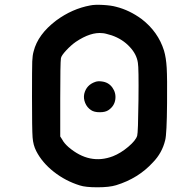

<svg xmlns="http://www.w3.org/2000/svg" viewBox="-20 -791 824 816"><path d="M364 -768Q383 -772 418 -770Q453 -768 474 -762Q530 -748 582 -710Q652 -656 677 -576Q686 -546 688.5 -502.5Q691 -459 690 -353Q689 -221 682 -195Q669 -141 630 -101Q568 -33 474 -4Q445 5 394 5Q343 5 319 -3Q258 -22 208.5 -61Q159 -100 134 -149Q121 -174 118.5 -207Q116 -240 116 -379Q116 -503 117 -529.5Q118 -556 123 -573Q141 -645 219 -704Q287 -754 364 -768ZM454 -641Q425 -650 416 -650Q366 -656 302 -613Q282 -599 261.5 -577Q241 -555 239 -544Q236 -526 236 -372V-211L245 -197Q252 -183 271 -166Q361 -89 460 -127Q493 -140 525 -167Q557 -194 563 -214Q567 -227 568.5 -364.5Q570 -502 566 -524Q561 -560 532 -591Q501 -625 454 -641ZM385 -443Q396 -447 411 -445Q441 -442 457.5 -419Q474 -396 470 -368Q466 -340 441 -323Q428 -314 404 -314Q380 -314 367 -323Q350 -334 342 -353.5Q334 -373 338 -392Q347 -430 385 -443Z"/></svg>

Font: FoundationOne
Style: Medium
Weight: 500
Version: Version 0.4